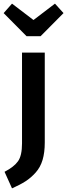

<svg xmlns="http://www.w3.org/2000/svg" viewBox="-56 -818 369 1055"><path d="M246 -798 293 -746 167 -619H90L-36 -746L10 -798L128 -708ZM190 -529V-35Q190 20 178 60.5Q166 101 140 130Q114 159 84.5 178Q55 197 10 217L-31 126Q21 99 43 68Q65 37 65 -30V-529Z"/></svg>

Font: Fira Sans Condensed Medium
Style: Regular
Weight: 500
Width: 3
Designer: Carrois Corporate & Edenspiekermann AG
Foundry: Carrois Corporate GbR & Edenspiekermann AG
Version: Version 4.203;PS 004.203;hotconv 1.0.88;makeotf.lib2.5.64775